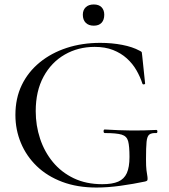

<svg xmlns="http://www.w3.org/2000/svg" viewBox="-20 -828 759 860"><path d="M412 12Q326 12 258.5 -13.5Q191 -39 144.5 -84Q98 -129 73.5 -188Q49 -247 49 -313Q49 -388 77.5 -447Q106 -506 158 -548.5Q210 -591 279 -613.5Q348 -636 429 -636Q481 -636 527.5 -627Q574 -618 605 -601Q614 -597 615 -594Q616 -591 617 -578L630 -454Q630 -451 625 -450Q620 -449 618 -453Q608 -484 591 -513.5Q574 -543 548 -566.5Q522 -590 486.5 -604Q451 -618 404 -618Q330 -618 270 -583.5Q210 -549 175 -484.5Q140 -420 140 -330Q140 -266 159.5 -207Q179 -148 217 -102Q255 -56 310.5 -29.5Q366 -3 438 -3Q483 -3 509.5 -14.5Q536 -26 548 -52.5Q560 -79 560 -125Q560 -173 554 -195.5Q548 -218 525 -225Q502 -232 450 -232Q444 -232 444 -240Q444 -248 449 -248Q515 -244 568.5 -243.5Q622 -243 680 -246Q685 -246 685 -239Q685 -232 680 -232Q659 -233 649 -225.5Q639 -218 636.5 -193Q634 -168 634 -115Q634 -82 636 -66Q638 -50 639.5 -42.5Q641 -35 641 -27Q641 -21 639 -19Q637 -17 630 -15Q578 -4 520.5 4Q463 12 412 12ZM400 -713Q377 -713 364 -726Q351 -739 351 -762Q351 -783 364 -795.5Q377 -808 400 -808Q423 -808 435 -795.5Q447 -783 447 -762Q447 -739 435 -726Q423 -713 400 -713Z"/></svg>

Font: Cormorant Garamond Light Medium
Style: Regular
Weight: 500
Version: Version 4.001